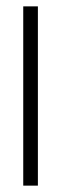

<svg xmlns="http://www.w3.org/2000/svg" viewBox="-20 -583 192 603"><path d="M99 0V-563H53V0Z"/></svg>

Font: OSH Darker Grotesque
Style: Regular
Weight: 400
Designer: Gabriel Lam
Foundry: TypeRant
Version: Version 1.000;Glyphs 3.1.1 (3148)